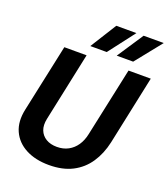

<svg xmlns="http://www.w3.org/2000/svg" viewBox="-166 -1046 1027 1175"><g transform="rotate(20 348.0 -459.0)"><path d="M290 12Q202 12 139 -21Q76 -54 48.5 -114.5Q21 -175 39 -258L133 -698H278L183 -249Q174 -206 186 -175Q198 -144 227 -126.5Q256 -109 298 -109Q340 -109 372 -126.5Q404 -144 425 -175Q446 -206 455 -249L551 -698H696L601 -249Q584 -171 544.5 -112Q505 -53 442 -20.5Q379 12 290 12ZM280 -759 387 -930H518L387 -759ZM452 -759 565 -930H696L559 -759Z"/></g></svg>

Font: Azeret Mono Thin SemiBold
Style: Italic
Weight: 600
Italic angle: -12°
Version: Version 1.002